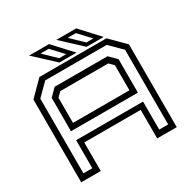

<svg xmlns="http://www.w3.org/2000/svg" viewBox="-184 -1023 1188 1199"><g transform="rotate(-30 409.5 -424.0)"><path d="M65 0V-597L168 -700H651L754 -597V0H613V-206H206V0ZM105 -41.5H169V-243.5H651.5V-41.5H716V-580L632 -663.5H188.5L105 -580ZM169 -308V-549L219.5 -599.5H601L651.5 -549V-308ZM206 -347H613V-528L582.5 -558.5H236.5L206 -528ZM640.5 -716H517L375 -848H518.5ZM580 -740 502 -823.5H443L529.5 -740ZM444.5 -716H321L179 -848H322.5ZM384 -740 306 -823.5H247L333.5 -740Z"/></g></svg>

Font: Tourney Expanded
Style: Regular
Weight: 400
Width: 7
Designer: Tyler Finck
Foundry: Etcetera Type Co
Version: Version 1.010; ttfautohint (v1.8.3)